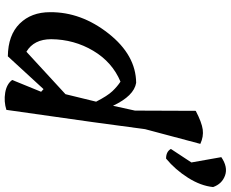

<svg xmlns="http://www.w3.org/2000/svg" viewBox="-100 -856 957 796"><g transform="rotate(90 378.0 -458.5)"><path d="M654 -774 632 -898Q673 -926 708 -913.5Q743 -901 756 -864Q751 -813 717.5 -760Q684 -707 638 -669Q609 -669 598 -689ZM350 -161 214 -13Q126 -14 78.5 -62Q31 -110 31 -188Q30 -317 119.5 -430.5Q209 -544 324 -545Q378 -536 419 -449Q420 -453 439 -540L440 -792Q488 -817 517.5 -821Q547 -825 577 -811L516 -582Q497 -432 436 -7Q401 4 365 -2Q329 -8 312 -31L361 -151ZM195 -90 371 -252 402 -379Q378 -426 358.5 -446.5Q339 -467 319 -480Q238 -446 191 -367Q144 -288 143 -193Q143 -121 195 -90Z"/></g></svg>

Font: Tillana Medium
Style: Regular
Weight: 500
Designer: Lipi Raval (Devanagari, Latin), Jonny Pinhorn (Latin)
Foundry: Indian Type Foundry
Version: Version 2.003;PS 1.0;hotconv 1.0.79;makeotf.lib2.5.61930; tt